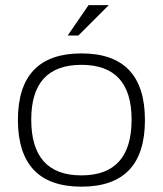

<svg xmlns="http://www.w3.org/2000/svg" viewBox="-20 -718 626 738"><path d="M293 -43.9Q485.8 -43.9 485.8 -258.3Q485.8 -468.8 293 -468.8Q100.1 -468.8 100.1 -258.3Q100.1 -43.9 293 -43.9ZM48.8 -256.3Q48.8 -512.7 293 -512.7Q537.1 -512.7 537.1 -256.3Q537.1 -0.5 293 -0.5Q49.8 -0.5 48.8 -256.3ZM320.3 -698.2H397.9L281.2 -581.5H240.2Z"/></svg>

Font: Voltera Light
Style: Light
Weight: 300
Designer: Bernd Montag
Version: Version 1.301